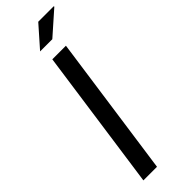

<svg xmlns="http://www.w3.org/2000/svg" viewBox="-285 -865 878 878"><g transform="rotate(-45 154.0 -426.5)"><path d="M34 0 131 -686H219L122 0ZM117 -751 207 -853H307L308 -850L196 -751Z"/></g></svg>

Font: Archivo Narrow
Style: Italic
Weight: 400
Italic angle: -8°
Designer: Hector Gatti
Foundry: Omnibus-Type
Version: Version 3.002